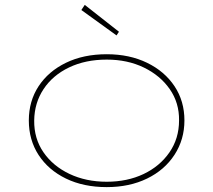

<svg xmlns="http://www.w3.org/2000/svg" viewBox="-20 -756 873 786"><path d="M417 10Q322 10 250 -25Q178 -60 138 -121.5Q98 -183 98 -263Q98 -342 138 -403Q178 -464 250 -499Q322 -534 417 -534Q510 -534 582 -499Q654 -464 694.5 -403Q735 -342 735 -263Q735 -185 694.5 -122.5Q654 -60 582 -25Q510 10 417 10ZM417 -12Q501 -12 567.5 -43.5Q634 -75 673.5 -132Q713 -189 713 -263Q714 -335 675 -391Q636 -447 569 -479.5Q502 -512 417 -512Q330 -512 263 -480Q196 -448 158.5 -391.5Q121 -335 120 -263Q119 -189 158 -132.5Q197 -76 264.5 -44Q332 -12 417 -12ZM457 -611 313 -715 327 -736 467 -626Z"/></svg>

Font: Lexend Mega Thin
Style: Regular
Weight: 250
Version: Version 1.007